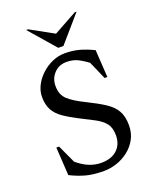

<svg xmlns="http://www.w3.org/2000/svg" viewBox="-159 -952 848 1052"><g transform="rotate(-20 265.5 -426.0)"><path d="M264 10Q202 10 159 -1.5Q116 -13 70 -36L60 -200H76L125 -94Q161 -64 195 -50.5Q229 -37 264 -37Q323 -37 356.5 -68Q390 -99 390 -152Q390 -196 370.5 -221Q351 -246 314.5 -265.5Q278 -285 228 -310Q181 -334 148 -357Q115 -380 98 -410.5Q81 -441 81 -487Q81 -521 97.5 -553.5Q114 -586 142.5 -612.5Q171 -639 206.5 -654.5Q242 -670 280 -670Q326 -670 365 -659Q404 -648 445 -628L455 -468H439L393 -573Q358 -599 332 -610.5Q306 -622 272 -622Q228 -622 199.5 -592Q171 -562 171 -518Q171 -467 202 -438.5Q233 -410 299 -378Q360 -348 399 -322.5Q438 -297 457 -264Q476 -231 476 -180Q476 -133 456 -97.5Q436 -62 404.5 -38Q373 -14 335.5 -2Q298 10 264 10ZM257 -710 125 -862H136L272 -787L408 -862H419L287 -710Z"/></g></svg>

Font: Spectral
Style: Regular
Weight: 400
Designer: Jean-Baptiste Levee
Foundry: Production Type
Version: Version 2.001